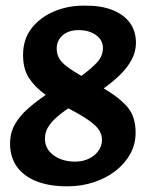

<svg xmlns="http://www.w3.org/2000/svg" viewBox="-20 -646 551 681"><path d="M218.9 14.9Q153.7 14.9 108.3 -3.5Q62.8 -21.9 39.2 -55.8Q15.7 -89.7 15.7 -136.1Q15.7 -175.1 33 -205.3Q50.3 -235.4 79 -260.6Q107.8 -285.9 142.2 -309.2Q103.4 -337.5 82.6 -369.5Q61.8 -401.5 61.8 -450.8Q61.8 -507.5 92.7 -546.6Q123.5 -585.7 173.7 -606.3Q223.8 -626.9 280.1 -625.9Q336 -626.9 377 -611.2Q418 -595.6 440.1 -565.8Q462.2 -536.1 462.2 -494.1Q462.2 -463 447.2 -434.7Q432.2 -406.4 406.3 -381Q380.5 -355.7 347.8 -332.6Q407 -297.4 434 -264Q461 -230.5 461 -175.1Q461 -134.7 442 -100.1Q423 -65.5 389.6 -39.7Q356.2 -13.8 312.2 0.5Q268.2 14.9 218.9 14.9ZM246.7 -72.8Q267.9 -72.8 285.3 -79.1Q302.7 -85.4 315.4 -96.2Q328.1 -107.1 334.9 -120.9Q341.7 -134.6 341.7 -150.1Q341.7 -168.6 331.4 -184.6Q321.1 -200.5 295.3 -218.9Q269.5 -237.3 222 -261.8Q198.1 -245.6 179.4 -228.8Q160.7 -212 150 -194.1Q139.4 -176.1 139.4 -153.9Q139.4 -118.1 169.9 -95.4Q200.4 -72.8 246.7 -72.8ZM268.6 -376.9Q306.4 -404.4 325.7 -426.4Q345.1 -448.5 345.1 -475.9Q345.1 -503.5 320.8 -521.4Q296.5 -539.2 258.3 -539.2Q233.9 -539.2 216.6 -530.4Q199.3 -521.5 190.2 -506.9Q181.1 -492.4 181.1 -474.3Q181.1 -455.9 188.7 -441.1Q196.3 -426.3 215.5 -411.4Q234.6 -396.5 268.6 -376.9Z"/></svg>

Font: Ancizar Sans Thin
Style: Italic
Weight: 100
Italic angle: -4°
Designer: Cesar Puertas, Viviana Monsalve, Julian Moncada, Julian Prieto, Jose Castro, Mariel Hernandez, Felipe Aragon, Sara Alarc
Version: Version 8.100